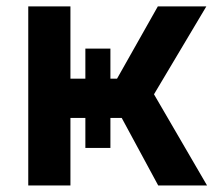

<svg xmlns="http://www.w3.org/2000/svg" viewBox="-20 -565 658 585"><path d="M66.1 0H194.6V-205.6H240.1V-114.3H316.4V-205.6H350.9L462 0H610.8L449.2 -277.7L608.7 -545.5H460.9L336.6 -325.3H316.4V-416.9H240.1V-325.3H194.6V-545.5H66.1Z"/></svg>

Font: Margiela Sans Semi Bold
Style: Regular
Weight: 600
Designer: Stefan Endress, Andreas Faust
Version: Version 1.100;FEAKit 1.0